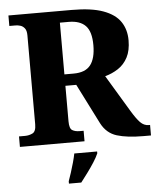

<svg xmlns="http://www.w3.org/2000/svg" viewBox="-61 -766 858 1039"><g transform="rotate(-5 368.0 -246.5)"><path d="M24 0V-57H57Q79 -57 98 -66.5Q117 -76 117 -115V-598Q117 -624 107 -636.5Q97 -649 83.5 -653Q70 -657 57 -657H24V-714H368Q475 -714 539 -690.5Q603 -667 631.5 -624.5Q660 -582 660 -524Q660 -468 640.5 -431Q621 -394 588 -372.5Q555 -351 517 -341L636 -143Q663 -98 683 -77.5Q703 -57 729 -57H736V0H695Q607 0 551.5 -17Q496 -34 467 -90L357 -308H298V-115Q298 -76 313.5 -66.5Q329 -57 353 -57H375V0ZM348 -370Q412 -370 440 -406Q468 -442 468 -514Q468 -588 437.5 -619.5Q407 -651 346 -651H298V-370ZM271 208Q278 189 286.5 162.5Q295 136 302.5 109Q310 82 314 61H438V71Q429 92 412 118.5Q395 145 375 172Q355 199 338 221H271Z"/></g></svg>

Font: Noto Serif Georgian ExtraBold
Style: Regular
Weight: 800
Designer: Monotype Design Team, Akaki Razmadze
Foundry: Google LLC
Version: Version 2.003; ttfautohint (v1.8.4.7-5d5b)